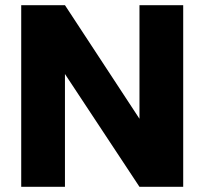

<svg xmlns="http://www.w3.org/2000/svg" viewBox="-20 -722 790 742"><path d="M688 -702V0H519L231 -436V0H62V-702H231L519 -263V-702Z"/></svg>

Font: Parkinsans
Style: Bold
Weight: 700
Designer: Red Stone, Indian Type Foundry
Foundry: Indian Type Foundry
Version: Version 1.000